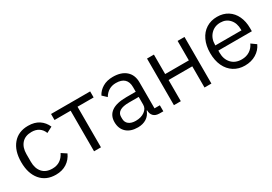

<svg xmlns="http://www.w3.org/2000/svg" viewBox="16 -1235 2735 1930"><g transform="rotate(-30 1384.0 -270.5)"><path d="M51 -271Q51 -402 115 -478Q179 -554 292 -554Q368 -554 418 -520.5Q468 -487 493 -429L426 -394Q410 -437 375.5 -460Q341 -483 292 -483Q217 -483 177 -437.5Q137 -392 137 -315V-226Q137 -149 177 -103.5Q217 -58 292 -58Q393 -58 440 -153L498 -115Q471 -55 418.5 -21Q366 13 292 13Q179 13 115 -63.5Q51 -140 51 -271Z M740 0V-471H553V-541H1007V-471H820V0Z M1064 -151Q1064 -228 1121 -268.5Q1178 -309 1293 -309H1402V-363Q1402 -423 1369.5 -454Q1337 -485 1272 -485Q1181 -485 1132 -403L1084 -448Q1108 -495 1157.5 -524.5Q1207 -554 1276 -554Q1373 -554 1427.5 -506Q1482 -458 1482 -372V-70H1544V0H1501Q1455 0 1431.5 -24Q1408 -48 1408 -88V-90H1403Q1385 -40 1343.5 -13.5Q1302 13 1244 13Q1159 13 1111.5 -31Q1064 -75 1064 -151ZM1402 -158V-249H1289Q1218 -249 1183 -227.5Q1148 -206 1148 -165V-143Q1148 -101 1177.5 -78Q1207 -55 1258 -55Q1320 -55 1361 -84.5Q1402 -114 1402 -158Z M1667 0V-541H1747V-315H2022V-541H2102V0H2022V-246H1747V0Z M2244 -271Q2244 -356 2274 -420Q2304 -484 2358.5 -518.5Q2413 -553 2485 -553Q2556 -553 2608.5 -519.5Q2661 -486 2689 -426Q2717 -366 2717 -289V-252H2328V-226Q2328 -151 2371.5 -104Q2415 -57 2490 -57Q2542 -57 2581.5 -82Q2621 -107 2642 -153L2699 -112Q2673 -55 2617 -21Q2561 13 2486 13Q2414 13 2359 -22Q2304 -57 2274 -121Q2244 -185 2244 -271ZM2328 -312H2631V-322Q2631 -396 2590.5 -441Q2550 -486 2485 -486Q2416 -486 2372 -439Q2328 -392 2328 -318Z"/></g></svg>

Font: IBM Plex Sans SC
Style: Regular
Weight: 400
Designer: Mike Abbink; Paul van der Laan; Pieter van Rosmalen; Eunyou Noh; Wujin Sim; Chorong Kim; Dohee Lee; Yejin We; Jinhee Kim
Foundry: Sandoll Inc.
Version: Version 1.000